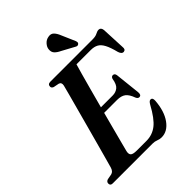

<svg xmlns="http://www.w3.org/2000/svg" viewBox="-263 -1023 1158 1158"><g transform="rotate(-45 316.0 -444.5)"><path d="M353.5 0H14Q-5.5 0 -5.5 -18Q-5.5 -33 11 -38.5L46 -45Q66 -50 73.5 -75.5Q79.5 -96 91.2 -139Q103 -182 118.2 -237.5Q133.5 -293 149.5 -352.5Q165.5 -412 180.5 -467Q195.5 -522 206.8 -564.2Q218 -606.5 223 -626Q228 -650 209 -655.5L173.5 -662.5Q159.5 -668 159.5 -679.5Q159.5 -700 182.5 -700H542Q568 -700 582.8 -708Q597.5 -716 609 -716Q628 -716 631 -691.5L638 -540.5Q641 -516.5 623.5 -514Q605.5 -512 597 -538.5Q584.5 -588.5 570.2 -615.2Q556 -642 536.8 -652.2Q517.5 -662.5 490 -662.5H367.5Q361.5 -642 349 -597.8Q336.5 -553.5 320.8 -495Q305 -436.5 288.5 -375H389.5Q415 -375 434 -390Q453 -405 459.5 -447.5Q464.5 -461.5 476 -461.5Q491.5 -461.5 494 -442.5L511.5 -281Q514 -254.5 496 -254Q484 -253.5 477 -269.5Q463.5 -307.5 443.8 -322.5Q424 -337.5 388.5 -337.5H278.5Q263 -279 249 -226Q235 -173 224.8 -134Q214.5 -95 210.5 -79Q205.5 -57.5 215 -47.5Q224.5 -37.5 257 -37.5H339.5Q390 -37.5 428.8 -67.8Q467.5 -98 510 -176.5Q521.5 -197 533 -197Q549.5 -197 548.5 -172.5Q542.5 -88 506.5 -37.8Q470.5 12.5 419.5 12.5Q402.5 12.5 387.8 6.2Q373 0 353.5 0ZM426 -851 464.5 -762.5Q466 -757.5 466.2 -752.2Q466.5 -747 462 -742.5Q453 -734 441.5 -740L357.5 -785.5Q336 -795.5 323.2 -809Q310.5 -822.5 313 -845.5Q314.5 -862.5 329.2 -879.2Q344 -896 366 -899.5Q388.5 -904 402.2 -890.2Q416 -876.5 426 -851Z"/></g></svg>

Font: Fraunces 144pt S050 SemiBold
Style: Italic
Weight: 600
Italic angle: -16°
Version: Version 1.000; ttfautohint (v1.8.3)